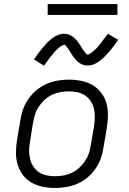

<svg xmlns="http://www.w3.org/2000/svg" viewBox="-20 -922 640 950"><path d="M252 8Q221 8 191 2Q161 -4 136 -18.5Q111 -33 93.5 -56Q76 -79 67.5 -107Q59 -135 59 -166Q59 -197 64 -228L81 -328Q85 -355 94.5 -382Q104 -409 121.5 -433.5Q139 -458 162 -477Q185 -496 212 -507.5Q239 -519 266.5 -523.5Q294 -528 321 -528Q352 -528 382 -522Q412 -516 437 -501.5Q462 -487 480 -464Q498 -441 506 -413Q514 -385 514 -354Q514 -323 509 -292L492 -192Q488 -165 478.5 -138Q469 -111 452 -86.5Q435 -62 412 -43Q389 -24 362 -12.5Q335 -1 307 3.5Q279 8 252 8ZM252 -50Q272 -50 293 -53.5Q314 -57 333.5 -66Q353 -75 370 -90Q387 -105 399.5 -123Q412 -141 419 -161Q426 -181 429 -202L446 -302Q449 -323 449 -344.5Q449 -366 444.5 -385.5Q440 -405 428.5 -422Q417 -439 400.5 -450Q384 -461 363.5 -465.5Q343 -470 322 -470Q302 -470 280.5 -466.5Q259 -463 239.5 -454Q220 -445 203 -430Q186 -415 173.5 -397Q161 -379 154.5 -359Q148 -339 144 -318L128 -218Q124 -197 124 -175.5Q124 -154 129 -134.5Q134 -115 145 -98Q156 -81 172.5 -70Q189 -59 210 -54.5Q231 -50 252 -50ZM198 -597 148 -628Q160 -646 171.5 -661Q183 -676 193.5 -688.5Q204 -701 213.5 -711Q223 -721 237 -731.5Q251 -742 266 -748.5Q281 -755 297 -755Q303 -755 308 -754Q313 -753 318 -751.5Q323 -750 327.5 -748Q332 -746 336.5 -743Q341 -740 344.5 -737Q348 -734 352 -730Q356 -726 359.5 -722Q363 -718 366 -714Q369 -710 371.5 -706Q374 -702 377 -698Q380 -694 382.5 -689.5Q385 -685 388 -680Q391 -675 394 -671Q397 -667 400 -664Q403 -661 406 -656.5Q409 -652 414 -652Q418 -652 421.5 -654.5Q425 -657 428.5 -659Q432 -661 436 -664Q440 -667 444 -671Q448 -675 450 -676.5Q452 -678 454.5 -680Q457 -682 459.5 -685Q462 -688 464.5 -691Q467 -694 469.5 -697Q472 -700 475 -703.5Q478 -707 481 -711Q484 -715 486.5 -719Q489 -723 492.5 -727Q496 -731 499.5 -735.5Q503 -740 506.5 -745Q510 -750 514 -755L564 -725Q552 -706 540.5 -691Q529 -676 518 -663.5Q507 -651 497.5 -641.5Q488 -632 474.5 -621.5Q461 -611 446 -604.5Q431 -598 415 -598Q409 -598 403.5 -598.5Q398 -599 393 -600.5Q388 -602 383.5 -604.5Q379 -607 374.5 -609.5Q370 -612 366.5 -615Q363 -618 359 -622Q355 -626 352 -630Q349 -634 345.5 -638Q342 -642 339.5 -646Q337 -650 334.5 -654Q332 -658 329 -662.5Q326 -667 323 -672Q320 -677 317 -681Q314 -685 311 -688.5Q308 -692 305.5 -696Q303 -700 298 -700Q294 -700 290 -698Q286 -696 282.5 -694Q279 -692 275 -689Q271 -686 267 -682Q263 -678 261 -676.5Q259 -675 257 -672.5Q255 -670 252.5 -667.5Q250 -665 247.5 -662Q245 -659 242.5 -655.5Q240 -652 236.5 -648.5Q233 -645 230 -641.5Q227 -638 224.5 -634Q222 -630 219 -625.5Q216 -621 212 -616.5Q208 -612 204.5 -607Q201 -602 198 -597ZM561 -848H216V-902H561Z"/></svg>

Font: Iosevka Light Extended Oblique
Style: Regular
Weight: 300
Width: 7
Italic angle: -9°
Monospace: yes
Designer: Belleve Invis
Foundry: Belleve Invis
Version: Version 32.5.0; ttfautohint (v1.8.4)